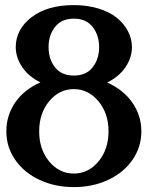

<svg xmlns="http://www.w3.org/2000/svg" viewBox="-20 -746 602 768"><path d="M174.3 -557.6Q174.3 -509.3 200.2 -476.6Q226.1 -443.8 275.4 -443.8Q324.7 -443.8 350.6 -476.8Q376.5 -509.8 376.5 -557.6Q376.5 -605 350.6 -638.2Q324.7 -671.4 275.4 -671.4Q226.1 -671.4 200.2 -638.4Q174.3 -605.5 174.3 -557.6ZM275.4 -389.6Q217.3 -389.6 177 -341.3Q136.7 -293 136.7 -220.7Q136.7 -148.4 176.8 -100.1Q216.8 -51.8 275.4 -51.8Q333.5 -51.8 373.8 -100.1Q414.1 -148.4 414.1 -220.7Q414.1 -293 373.5 -341.3Q333 -389.6 275.4 -389.6ZM275.4 -725.6Q329.1 -725.6 373.8 -711.9Q418.5 -698.2 447.3 -674.8Q476.1 -651.4 491.9 -621.1Q507.8 -590.8 507.8 -557.6Q507.8 -515.6 481.9 -477.3Q456.1 -439 408.7 -416Q474.1 -386.7 509.8 -335Q545.4 -283.2 545.4 -220.7Q545.4 -157.2 509.5 -106Q473.6 -54.7 411.9 -26.1Q350.1 2.4 275.4 2.4Q200.7 2.4 138.9 -26.1Q77.1 -54.7 41.3 -106Q5.4 -157.2 5.4 -220.7Q5.4 -284.2 40.5 -335.7Q75.7 -387.2 141.6 -416.5Q94.2 -439.9 68.6 -478Q43 -516.1 43 -557.6Q43 -628.4 106 -677Q168.9 -725.6 275.4 -725.6Z"/></svg>

Font: Flanker
Style: Bold
Weight: 700
Designer: Flanker
Foundry: Flanker
Version: Version 2.021